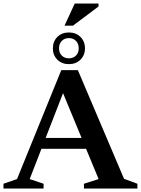

<svg xmlns="http://www.w3.org/2000/svg" viewBox="-27 -1086 812 1106"><path d="M180.5 -229V-291.5H522V-229ZM687.5 -56 764.5 -27.5V0H456.5V-27.5L541 -54.5L323.5 -580H348L144 -54.5L224 -27.5V0H-7V-27.5L71 -54.5L326 -682H421.5ZM369.5 -899Q410.5 -899 436.5 -873.2Q462.5 -847.5 462.5 -807.5Q462.5 -768 436.5 -742.2Q410.5 -716.5 369.5 -716.5Q329.5 -716.5 303.5 -742.2Q277.5 -768 277.5 -807.5Q277.5 -847.5 303.5 -873.2Q329.5 -899 369.5 -899ZM370 -750Q395 -750 410.8 -766Q426.5 -782 426.5 -807.5Q426.5 -834 410.8 -850.2Q395 -866.5 370 -866.5Q344.5 -866.5 328.8 -850.2Q313 -834 313 -807.5Q313 -782 328.8 -766Q344.5 -750 370 -750ZM344.5 -938 403.5 -1065.5H540.5V-1048.5L393 -938Z"/></svg>

Font: Newsreader 16pt 16pt SemiBold
Style: Regular
Weight: 600
Version: Version 1.003